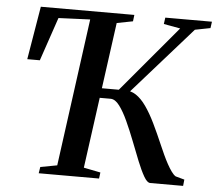

<svg xmlns="http://www.w3.org/2000/svg" viewBox="-52 -801 971 859"><g transform="rotate(5 433.0 -371.5)"><path d="M152.5 0 157 -28.5 232 -42.5 322 -705.5 180 -699.5 113.5 -504H57L97 -743H517L513.5 -714L441.5 -700L351.5 -42.5L427 -27.5L423.5 0ZM653 0Q639.5 0 624.5 -26Q609.5 -52 593 -93Q576.5 -134 558.8 -180Q541 -226 522.2 -267Q503.5 -308 484 -334Q464.5 -360 444 -360H356.5L361.5 -403.5H477L726.5 -700.5L652 -714L656 -743H865.5L861.5 -714L792.5 -700.5L497 -366L501 -403Q530 -405 554.2 -389Q578.5 -373 600.2 -342Q622 -311 643 -267.8Q664 -224.5 686.5 -172Q695 -152 704.8 -131Q714.5 -110 724.8 -91.2Q735 -72.5 745 -58.8Q755 -45 764 -39.5L804 -28.5L801 0Z"/></g></svg>

Font: Merriweather 96pt Medium
Style: Italic
Weight: 500
Italic angle: -7.8°
Version: Version 2.101